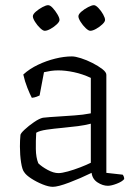

<svg xmlns="http://www.w3.org/2000/svg" viewBox="-20 -718 532 742"><path d="M184 4Q168 4 144.5 -5.5Q121 -15 101 -28Q81 -41 74 -52Q66 -61 61.5 -90Q57 -119 57 -152Q57 -164 57.5 -175Q58 -186 59 -196Q59 -202 75 -217Q91 -232 111.5 -246Q132 -260 146 -263Q154 -264 172.5 -265.5Q191 -267 210 -268Q237 -270 268.5 -272Q300 -274 331 -280V-417Q299 -432 266 -439Q233 -446 205 -446Q190 -446 176.5 -444Q163 -442 150 -439L133 -349Q129 -347 121 -344Q113 -341 103 -340Q96 -353 86 -378Q76 -403 70 -430Q94 -452 126.5 -467.5Q159 -483 193.5 -491.5Q228 -500 258 -500Q271 -500 293 -493Q315 -486 337.5 -474.5Q360 -463 375.5 -451Q391 -439 391 -429V-50L454 -43Q456 -41 458 -36.5Q460 -32 460 -26Q452 -16 431 -8Q410 0 397 0Q377 0 357 -13Q337 -26 334 -50Q291 -29 247.5 -12.5Q204 4 184 4ZM206 -49Q219 -49 242.5 -55.5Q266 -62 290.5 -71.5Q315 -81 331 -89V-240Q308 -234 281 -230.5Q254 -227 222 -224Q189 -221 161 -217Q133 -213 120 -205Q118 -175 118.5 -142Q119 -109 128 -87Q141 -74 164 -61.5Q187 -49 206 -49ZM329 -599Q322 -599 311 -609.5Q300 -620 291.5 -633.5Q283 -647 283 -655Q283 -663 294.5 -673Q306 -683 320.5 -690.5Q335 -698 343 -698Q350 -698 360.5 -687Q371 -676 378.5 -662.5Q386 -649 386 -641Q386 -634 375.5 -624Q365 -614 351.5 -606.5Q338 -599 329 -599ZM153 -599Q146 -599 135 -609.5Q124 -620 115.5 -633.5Q107 -647 107 -655Q107 -663 118.5 -673Q130 -683 144 -690.5Q158 -698 166 -698Q174 -698 184 -687Q194 -676 202 -662.5Q210 -649 210 -641Q210 -634 199.5 -624Q189 -614 175.5 -606.5Q162 -599 153 -599Z"/></svg>

Font: Texturina 72pt ExtraLight
Style: Regular
Weight: 200
Designer: Guillermo Torres Carreño
Foundry: Omnibus-Type
Version: Version 1.002; ttfautohint (v1.8.3)